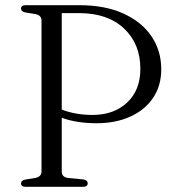

<svg xmlns="http://www.w3.org/2000/svg" viewBox="-20 -720 672 740"><path d="M601.5 -453Q601.5 -389.5 570 -342.8Q538.5 -296 482 -270.5Q425.5 -245 352 -245Q276 -245 218 -266V-59Q218 -37 243 -34L300.5 -28.5Q318 -26 318 -13Q318 0 299.5 0H79.5Q61 0 61 -13Q61 -24.5 77.5 -28L115 -34Q140 -38.5 140 -59V-641Q140 -661.5 115 -666L77.5 -672Q61 -675.5 61 -687Q61 -700 79.5 -700H286Q384.5 -700 455.2 -668Q526 -636 563.8 -580.2Q601.5 -524.5 601.5 -453ZM218 -669.5V-297.5Q272 -277 336.5 -277Q419 -277 470 -324.8Q521 -372.5 521 -454.5Q521 -551 458 -610.2Q395 -669.5 284.5 -669.5Z"/></svg>

Font: Fraunces 9pt Light
Style: Regular
Weight: 300
Version: Version 1.000;[0bf87f6ff]